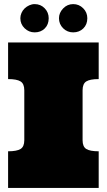

<svg xmlns="http://www.w3.org/2000/svg" viewBox="-20 -929 528 949"><path d="M20 0V-181.2Q63 -181.2 81.5 -192.6Q100.1 -204.1 100.1 -235.8V-482.9Q100.1 -515.1 81.5 -526.6Q63 -538.1 20 -538.1V-719.2H467.8V-538.1Q424.8 -538.1 406.5 -526.6Q388.2 -515.1 388.2 -482.9V-235.8Q388.2 -204.1 406.5 -192.6Q424.8 -181.2 467.8 -181.2V0ZM80.6 -838.9Q80.6 -852.1 86.2 -865Q91.8 -877.9 101.8 -887.5Q111.8 -897 124.8 -902.8Q137.7 -908.7 151.4 -908.7Q180.7 -908.7 200.7 -888.2Q220.7 -867.7 220.7 -838.9Q220.7 -807.6 201.2 -788.3Q181.6 -769 151.4 -769Q122.6 -769 101.6 -789.3Q80.6 -809.6 80.6 -838.9ZM271.5 -838.9Q271.5 -865.7 292 -887.2Q312.5 -908.7 341.8 -908.7Q370.6 -908.7 391.1 -888.2Q411.6 -867.7 411.6 -838.9Q411.6 -807.6 391.6 -788.3Q371.6 -769 341.8 -769Q312.5 -769 292 -789.3Q271.5 -809.6 271.5 -838.9Z"/></svg>

Font: Ultra
Style: Regular
Weight: 400
Designer: Astigmatic (AOETI)
Foundry: Astigmatic (AOETI)
Version: Version 1.000